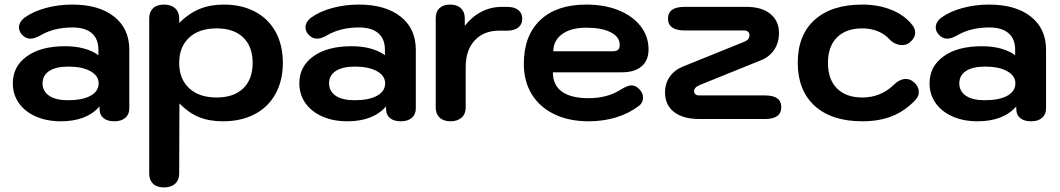

<svg xmlns="http://www.w3.org/2000/svg" viewBox="-20 -520 4632 839"><path d="M36 -156Q36 -230 97.5 -274Q159 -318 264 -318Q355 -318 410 -279V-303Q410 -350 381 -375Q352 -400 297 -400Q215 -400 156 -365Q131 -351 113 -351Q91 -351 74 -371Q63 -385 63 -400Q63 -425 89 -444Q125 -470 180 -485Q235 -500 296 -500Q412 -500 478.5 -447.5Q545 -395 545 -303V-46Q545 -20 527.5 -5Q510 10 480 10Q449 10 432 -4Q415 -18 415 -44V-55Q358 10 246 10Q184 10 136.5 -11Q89 -32 62.5 -69.5Q36 -107 36 -156ZM411 -156Q411 -189 375 -209Q339 -229 279 -229Q225 -229 195.5 -210Q166 -191 166 -156Q166 -121 195 -101.5Q224 -82 277 -82Q340 -82 375.5 -101.5Q411 -121 411 -156Z M632 239V-440Q632 -468 649 -484Q666 -500 697 -500Q727 -500 745 -484Q763 -468 763 -440V-420Q806 -462 852.5 -481Q899 -500 958 -500Q1036 -500 1094.5 -469Q1153 -438 1184.5 -380.5Q1216 -323 1216 -245Q1216 -168 1184 -110Q1152 -52 1093 -21Q1034 10 954 10Q894 10 849 -8.5Q804 -27 764 -68L763 239Q763 267 745 283Q727 299 697 299Q666 299 649 283Q632 267 632 239ZM1084 -245Q1084 -317 1042.5 -356.5Q1001 -396 927 -396Q850 -396 806.5 -355.5Q763 -315 763 -245Q763 -175 806.5 -134.5Q850 -94 927 -94Q1001 -94 1042.5 -133.5Q1084 -173 1084 -245Z M1288 -156Q1288 -230 1349.5 -274Q1411 -318 1516 -318Q1607 -318 1662 -279V-303Q1662 -350 1633 -375Q1604 -400 1549 -400Q1467 -400 1408 -365Q1383 -351 1365 -351Q1343 -351 1326 -371Q1315 -385 1315 -400Q1315 -425 1341 -444Q1377 -470 1432 -485Q1487 -500 1548 -500Q1664 -500 1730.5 -447.5Q1797 -395 1797 -303V-46Q1797 -20 1779.5 -5Q1762 10 1732 10Q1701 10 1684 -4Q1667 -18 1667 -44V-55Q1610 10 1498 10Q1436 10 1388.5 -11Q1341 -32 1314.5 -69.5Q1288 -107 1288 -156ZM1663 -156Q1663 -189 1627 -209Q1591 -229 1531 -229Q1477 -229 1447.5 -210Q1418 -191 1418 -156Q1418 -121 1447 -101.5Q1476 -82 1529 -82Q1592 -82 1627.5 -101.5Q1663 -121 1663 -156Z M1884 -50V-440Q1884 -469 1900.5 -484.5Q1917 -500 1947 -500Q1977 -500 1994 -484Q2011 -468 2011 -440V-407Q2042 -447 2083.5 -468.5Q2125 -490 2173 -490H2195Q2227 -490 2244.5 -476.5Q2262 -463 2262 -438Q2262 -413 2244.5 -399.5Q2227 -386 2195 -386H2161Q2094 -386 2054.5 -343.5Q2015 -301 2015 -227V-50Q2015 -22 1997 -6Q1979 10 1949 10Q1918 10 1901 -6Q1884 -22 1884 -50Z M2269 -241Q2269 -364 2340.5 -432Q2412 -500 2542 -500Q2622 -500 2683.5 -475Q2745 -450 2779.5 -405.5Q2814 -361 2814 -304Q2814 -256 2783.5 -230Q2753 -204 2697 -204H2396Q2396 -148 2435.5 -119.5Q2475 -91 2552 -91Q2633 -91 2690 -127Q2722 -147 2740 -147Q2757 -147 2773 -131Q2790 -114 2790 -94Q2790 -70 2770 -56Q2728 -24 2672 -7Q2616 10 2552 10Q2466 10 2402 -21Q2338 -52 2303.5 -108.5Q2269 -165 2269 -241ZM2657 -296Q2674 -296 2681 -302.5Q2688 -309 2688 -324Q2688 -359 2648.5 -379Q2609 -399 2542 -399Q2475 -399 2436.5 -371Q2398 -343 2398 -296Z M2886 -116Q2886 -155 2906.5 -184.5Q2927 -214 2964 -229L3231 -337Q3244 -342 3249.5 -349Q3255 -356 3255 -367Q3255 -376 3248.5 -381.5Q3242 -387 3231 -387H2971Q2936 -387 2917.5 -400Q2899 -413 2899 -438Q2899 -490 2971 -490H3242Q3308 -490 3346 -459.5Q3384 -429 3384 -376Q3384 -334 3363.5 -303Q3343 -272 3306 -257L3039 -149Q3025 -143 3019 -136.5Q3013 -130 3013 -121Q3013 -113 3019 -108Q3025 -103 3034 -103H3323Q3394 -103 3394 -52Q3394 0 3323 0H3036Q2965 0 2925.5 -30.5Q2886 -61 2886 -116Z M3466 -246Q3466 -367 3540 -433.5Q3614 -500 3748 -500Q3819 -500 3876.5 -476.5Q3934 -453 3967 -410Q3979 -395 3979 -378Q3979 -352 3952 -332Q3940 -323 3922 -323Q3908 -323 3893 -329.5Q3878 -336 3867 -348Q3847 -371 3815.5 -383.5Q3784 -396 3748 -396Q3677 -396 3637.5 -356.5Q3598 -317 3598 -246Q3598 -173 3637.5 -133.5Q3677 -94 3748 -94Q3827 -94 3883 -147Q3911 -175 3938 -175Q3956 -175 3971 -163Q3995 -144 3995 -117Q3995 -100 3981 -84Q3935 -35 3878.5 -12.5Q3822 10 3748 10Q3614 10 3540 -57.5Q3466 -125 3466 -246Z M4042 -156Q4042 -230 4103.5 -274Q4165 -318 4270 -318Q4361 -318 4416 -279V-303Q4416 -350 4387 -375Q4358 -400 4303 -400Q4221 -400 4162 -365Q4137 -351 4119 -351Q4097 -351 4080 -371Q4069 -385 4069 -400Q4069 -425 4095 -444Q4131 -470 4186 -485Q4241 -500 4302 -500Q4418 -500 4484.5 -447.5Q4551 -395 4551 -303V-46Q4551 -20 4533.5 -5Q4516 10 4486 10Q4455 10 4438 -4Q4421 -18 4421 -44V-55Q4364 10 4252 10Q4190 10 4142.5 -11Q4095 -32 4068.5 -69.5Q4042 -107 4042 -156ZM4417 -156Q4417 -189 4381 -209Q4345 -229 4285 -229Q4231 -229 4201.5 -210Q4172 -191 4172 -156Q4172 -121 4201 -101.5Q4230 -82 4283 -82Q4346 -82 4381.5 -101.5Q4417 -121 4417 -156Z"/></svg>

Font: Kodchasan
Style: Bold
Weight: 700
Designer: Katatrad Aksorn Co.,Ltd.
Foundry: Cadson Demak Co.,Ltd.
Version: Version 1.000; ttfautohint (v1.6)